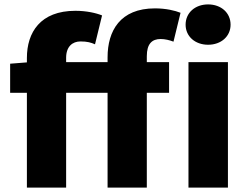

<svg xmlns="http://www.w3.org/2000/svg" viewBox="-20 -851 1124 871"><path d="M468 -569H280V-589C280 -640 309 -663 345 -663C376 -663 393 -658 411 -650L443 -781C416 -792 372 -802 322 -802C163 -802 102 -704 102 -588V-568L26 -562V-430H102V0H280V-430H468V0H646V-430H747V-569H646V-596C646 -653 670 -674 709 -674C728 -674 749 -669 767 -662L799 -793C774 -803 733 -813 683 -813C525 -813 468 -711 468 -591ZM924 -648C983 -648 1026 -686 1026 -739C1026 -793 983 -831 924 -831C865 -831 822 -793 822 -739C822 -686 865 -648 924 -648ZM835 0H1014V-569H835Z"/></svg>

Font: Noto Sans CJK KR Black
Style: Regular
Weight: 900
Designer: Ryoko NISHIZUKA (kana & ideographs); Paul D. Hunt (Latin, Greek & Cyrillic); Wenlong ZHANG (bopomofo); Sandoll Communica
Foundry: Adobe Systems Incorporated
Version: Version 1.004;PS 1.004;hotconv 1.0.82;makeotf.lib2.5.63406